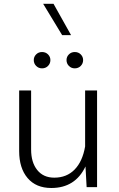

<svg xmlns="http://www.w3.org/2000/svg" viewBox="-20 -963 612 988"><path d="M345.7 -782.2H299.8L202.1 -943.4H255.4ZM78.6 -185.5V-497.6H140.1V-193.8Q140.1 -127.4 171.6 -88.1Q203.1 -48.8 259.3 -48.8Q323.2 -48.8 364 -90.6Q404.8 -132.3 418 -209.5V-497.6H479.5V0H425.8L419.9 -106.4Q367.2 4.4 244.1 4.4Q165.5 4.4 122.1 -46.6Q78.6 -97.7 78.6 -185.5ZM153.8 -653.8Q153.8 -670.9 166 -683.1Q178.2 -695.3 196.3 -695.3Q214.8 -695.3 227.1 -683.1Q239.3 -670.9 239.3 -653.8Q239.3 -636.2 227.1 -623.8Q214.8 -611.3 196.3 -611.3Q178.2 -611.3 166 -623.8Q153.8 -636.2 153.8 -653.8ZM322.3 -653.8Q322.3 -670.9 334.5 -683.1Q346.7 -695.3 364.7 -695.3Q383.3 -695.3 395.5 -683.1Q407.7 -670.9 407.7 -653.8Q407.7 -636.2 395.5 -623.8Q383.3 -611.3 364.7 -611.3Q346.7 -611.3 334.5 -623.8Q322.3 -636.2 322.3 -653.8Z"/></svg>

Font: Estedad-FD Light
Style: Regular
Weight: 300
Designer: Amin Abedi
Version: Version 7.3